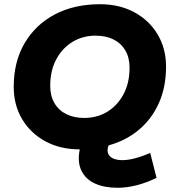

<svg xmlns="http://www.w3.org/2000/svg" viewBox="-20 -698 820 910"><path d="M537 192Q474 192 429.5 171.5Q385 151 365.5 110Q346 69 358 10Q266 10 195.5 -28Q125 -66 85 -133Q45 -200 45 -286Q45 -406 97 -494Q149 -582 240.5 -630Q332 -678 454 -678Q546 -678 616.5 -640Q687 -602 727 -535Q767 -468 767 -382Q767 -286 733.5 -210.5Q700 -135 639 -83.5Q578 -32 495 -9Q489 6 490 18.5Q491 31 499 40.5Q507 50 522.5 55.5Q538 61 561 61Q587 61 621 52Q655 43 692 27L722 145Q672 169 626 180.5Q580 192 537 192ZM379 -139Q440 -139 488 -168Q536 -197 565 -250.5Q594 -304 594 -377Q594 -426 573.5 -460Q553 -494 517 -511.5Q481 -529 433 -529Q373 -529 324.5 -500Q276 -471 247 -417.5Q218 -364 218 -291Q218 -243 238.5 -208.5Q259 -174 295.5 -156.5Q332 -139 379 -139Z"/></svg>

Font: Gantari ExtraBold
Style: Italic
Weight: 800
Italic angle: -10°
Designer: Anugrah Pasau
Foundry: Lafontype
Version: Version 1.000